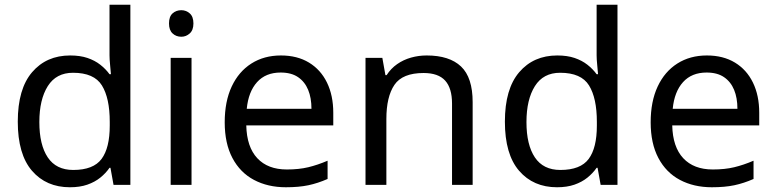

<svg xmlns="http://www.w3.org/2000/svg" viewBox="-20 -780 3274 810"><path d="M275 10Q175 10 115 -59.5Q55 -129 55 -267Q55 -405 115.5 -475.5Q176 -546 276 -546Q318 -546 349 -535.5Q380 -525 403 -507Q426 -489 442 -467H448Q447 -480 444.5 -505.5Q442 -531 442 -546V-760H530V0H459L446 -72H442Q426 -49 403 -30.5Q380 -12 348.5 -1Q317 10 275 10ZM289 -63Q374 -63 408.5 -109.5Q443 -156 443 -250V-266Q443 -366 410 -419.5Q377 -473 288 -473Q217 -473 181.5 -416.5Q146 -360 146 -265Q146 -169 181.5 -116Q217 -63 289 -63Z M788 -536V0H700V-536ZM745 -737Q765 -737 780.5 -723.5Q796 -710 796 -681Q796 -653 780.5 -639Q765 -625 745 -625Q723 -625 708 -639Q693 -653 693 -681Q693 -710 708 -723.5Q723 -737 745 -737Z M1165 -546Q1234 -546 1283.5 -516Q1333 -486 1359.5 -431.5Q1386 -377 1386 -304V-251H1019Q1021 -160 1065.5 -112.5Q1110 -65 1190 -65Q1241 -65 1280.5 -74.5Q1320 -84 1362 -102V-25Q1321 -7 1281 1.5Q1241 10 1186 10Q1110 10 1051.5 -21Q993 -52 960.5 -113.5Q928 -175 928 -264Q928 -352 957.5 -415Q987 -478 1040.5 -512Q1094 -546 1165 -546ZM1164 -474Q1101 -474 1064.5 -433.5Q1028 -393 1021 -321H1294Q1294 -367 1280 -401Q1266 -435 1237.5 -454.5Q1209 -474 1164 -474Z M1780 -546Q1876 -546 1925 -499.5Q1974 -453 1974 -349V0H1887V-343Q1887 -408 1858 -440Q1829 -472 1767 -472Q1678 -472 1644 -422Q1610 -372 1610 -278V0H1522V-536H1593L1606 -463H1611Q1629 -491 1655.5 -509.5Q1682 -528 1714 -537Q1746 -546 1780 -546Z M2330 10Q2230 10 2170 -59.5Q2110 -129 2110 -267Q2110 -405 2170.5 -475.5Q2231 -546 2331 -546Q2373 -546 2404 -535.5Q2435 -525 2458 -507Q2481 -489 2497 -467H2503Q2502 -480 2499.5 -505.5Q2497 -531 2497 -546V-760H2585V0H2514L2501 -72H2497Q2481 -49 2458 -30.5Q2435 -12 2403.5 -1Q2372 10 2330 10ZM2344 -63Q2429 -63 2463.5 -109.5Q2498 -156 2498 -250V-266Q2498 -366 2465 -419.5Q2432 -473 2343 -473Q2272 -473 2236.5 -416.5Q2201 -360 2201 -265Q2201 -169 2236.5 -116Q2272 -63 2344 -63Z M2962 -546Q3031 -546 3080.5 -516Q3130 -486 3156.5 -431.5Q3183 -377 3183 -304V-251H2816Q2818 -160 2862.5 -112.5Q2907 -65 2987 -65Q3038 -65 3077.5 -74.5Q3117 -84 3159 -102V-25Q3118 -7 3078 1.5Q3038 10 2983 10Q2907 10 2848.5 -21Q2790 -52 2757.5 -113.5Q2725 -175 2725 -264Q2725 -352 2754.5 -415Q2784 -478 2837.5 -512Q2891 -546 2962 -546ZM2961 -474Q2898 -474 2861.5 -433.5Q2825 -393 2818 -321H3091Q3091 -367 3077 -401Q3063 -435 3034.5 -454.5Q3006 -474 2961 -474Z"/></svg>

Font: uoriya05
Style: Book
Weight: 400
Designer: Jelle Bosma - Monotype Design Team
Foundry: Monotype Imaging Inc.
Version: Version 2.003